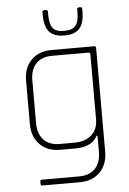

<svg xmlns="http://www.w3.org/2000/svg" viewBox="-57 -745 617 920"><g transform="rotate(-5 251.5 -285.0)"><path d="M182 -694Q182 -703 190 -703H200Q208 -703 208 -694V-682Q208 -635 223 -615.5Q238 -596 275 -596H279Q318 -596 333.5 -615.5Q349 -635 349 -682V-693Q349 -702 357 -702H365Q373 -702 373 -693V-681Q373 -625 350 -599.5Q327 -574 279 -574H275Q227 -574 204.5 -599.5Q182 -625 182 -681ZM283 -30H209Q148 -30 111.5 -67Q75 -104 75 -166V-374Q75 -436 111.5 -473Q148 -510 209 -510H415Q423 -510 423 -501V-3Q423 59 386.5 96Q350 133 289 133H110Q101 133 101 125V113Q101 105 110 105H289Q339 105 366 76Q393 47 393 -4V-82H389Q361 -30 283 -30ZM393 -162V-474Q393 -482 384 -482H209Q159 -482 132 -453Q105 -424 105 -373V-167Q105 -116 132 -87Q159 -58 209 -58H281Q331 -58 362 -85Q393 -112 393 -162Z"/></g></svg>

Font: Rajdhani Light
Style: Regular
Weight: 300
Designer: Satya Rajpurohit, Jyotish Sonowal
Foundry: Indian Type Foundry
Version: Version 1.201;PS 1.0;hotconv 1.0.78;makeotf.lib2.5.61930; tt